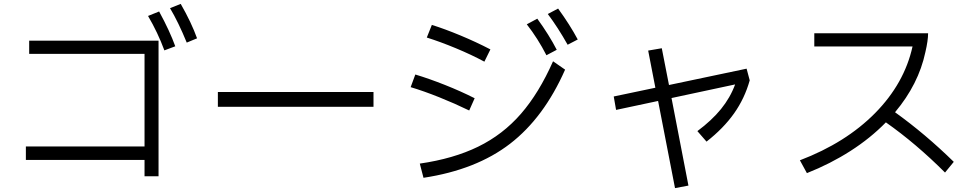

<svg xmlns="http://www.w3.org/2000/svg" viewBox="-20 -891 5020 987"><path d="M940 -672Q896 -779 854 -849L909 -871Q964 -775 993 -694ZM825 -632Q791 -724 741 -809L798 -832Q853 -731 881 -653ZM795 15H723V-69H113V-138H723V-614H130V-682H795Z M1900 -342H1100V-418H1900Z M2898 -661Q2848 -750 2796 -819L2849 -847Q2910 -763 2950 -688ZM2789 -607Q2745 -693 2688 -766L2742 -795Q2803 -711 2842 -635ZM2470 -574Q2403 -610 2323.5 -643Q2244 -676 2174 -698L2200 -763Q2267 -742 2347.5 -708.5Q2428 -675 2501 -637ZM2138 -50Q2311 -75 2438 -137Q2565 -199 2658 -306Q2751 -413 2823 -576L2885 -533Q2776 -286 2602 -152Q2428 -18 2157 23ZM2392 -323Q2318 -359 2238 -391Q2158 -423 2091 -443L2115 -508Q2185 -487 2267 -454.5Q2349 -422 2420 -386Z M3818 -538 3834 -478Q3808 -385 3753.5 -308Q3699 -231 3612 -163L3565 -217Q3639 -272 3686.5 -330.5Q3734 -389 3759 -457L3432 -387L3519 63L3450 76L3363 -372L3147 -326L3135 -395L3349 -440L3312 -631L3382 -643L3419 -454Z M4838 -4Q4689 -153 4534 -262Q4455 -181 4352 -115Q4249 -49 4128 -1L4092 -67Q4328 -157 4478.5 -309.5Q4629 -462 4671 -652H4166V-720H4751Q4751 -683 4737 -623Q4702 -458 4581 -314Q4737 -202 4883 -59Z"/></svg>

Font: IBM Plex Sans JP
Style: Regular
Weight: 400
Designer: Mike Abbink; Paul van der Laan; Pieter van Rosmalen; Wujin Sim; Yejin Wi; Jinhee Kim; Boomi Park; Yona Kim; Kichan Ma
Foundry: Sandoll Inc.
Version: Version 1.000